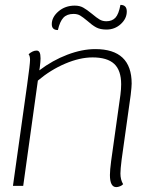

<svg xmlns="http://www.w3.org/2000/svg" viewBox="-20 -761 650 786"><path d="M478 -108Q473 -68 473 -51Q473 -25 484 -7Q480 -2 471.5 1.5Q463 5 456 5Q430 5 430 -45Q430 -64 435 -102L473 -373Q476 -397 476 -416Q476 -473 447.5 -499.5Q419 -526 359 -526Q307 -526 247 -500.5Q187 -475 135 -431L75 0H33L91 -413Q103 -499 103 -516Q103 -532 97 -539Q114 -554 130 -554Q138 -554 142 -546.5Q146 -539 146 -522Q146 -509 143 -486L141 -473Q195 -514 255.5 -537Q316 -560 370 -560Q519 -560 519 -419Q519 -406 515 -372ZM192 -662Q192 -691 219.5 -714.5Q247 -738 286 -738Q306 -738 320.5 -730Q335 -722 357 -704Q376 -688 388 -681Q400 -674 415 -674Q439 -674 452.5 -688.5Q466 -703 473 -741Q499 -741 499 -714Q499 -685 474.5 -662.5Q450 -640 416 -640Q390 -640 373.5 -649Q357 -658 337 -676Q319 -691 308 -697.5Q297 -704 281 -704Q254 -704 239.5 -688.5Q225 -673 217 -638Q192 -638 192 -662Z"/></svg>

Font: Krub ExtraLight
Style: Italic
Weight: 275
Italic angle: -8°
Designer: Ekaluck Peanpanawate
Foundry: Cadson Demak Co.,Ltd.
Version: Version 1.000; ttfautohint (v1.6)